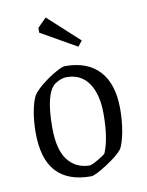

<svg xmlns="http://www.w3.org/2000/svg" viewBox="-79 -725 605 791"><g transform="rotate(-10 224.0 -329.5)"><path d="M44 -208Q44 -254 51.5 -295Q59 -336 71 -359Q84 -379 113 -402Q142 -425 170.5 -441Q199 -457 210 -457Q305 -457 354.5 -402.5Q404 -348 404 -244Q404 -195 396 -150.5Q388 -106 375 -81Q358 -58 306.5 -24.5Q255 9 238 9Q142 9 93 -44Q44 -97 44 -208ZM308 -74Q333 -132 333 -236Q333 -318 301 -364.5Q269 -411 209 -411Q185 -411 159 -393Q115 -360 115 -216Q115 -124 148.5 -80.5Q182 -37 240 -36Q250 -37 276 -52Q302 -67 308 -74ZM130 -611V-631L167 -668L297 -549L279 -526Z"/></g></svg>

Font: Grenze Light
Style: Regular
Weight: 300
Designer: Renata Polastri
Foundry: Omnibus-Type
Version: Version 1.002; ttfautohint (v1.8)